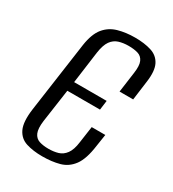

<svg xmlns="http://www.w3.org/2000/svg" viewBox="-153 -686 710 786"><g transform="rotate(30 202.0 -293.5)"><path d="M167.4 12Q124.5 12 91.9 1.8Q59.3 -8.3 44.1 -40.1Q28.9 -71.9 37.8 -136L84.5 -466.4Q92.9 -522.1 116.3 -550.6Q139.8 -579 175.7 -589.1Q211.5 -599.3 254.8 -599.3Q299.2 -599.3 331.5 -589.1Q363.9 -579 378.8 -550.2Q393.6 -521.4 385.9 -466.4L373.9 -376H309.6L322.6 -470.4Q328.2 -508.8 319.9 -527Q311.7 -545.3 293.4 -551Q275 -556.7 248.7 -556.7Q223.7 -556.7 203 -550.3Q182.3 -543.8 168.7 -524.9Q155.2 -505.9 149.6 -467.6L129.2 -316.5H283L277.2 -272H122.8L100.4 -115.8Q95.5 -77.8 103.8 -58.7Q112.2 -39.6 130.6 -33.5Q149.1 -27.5 174 -27.5Q199 -27.5 219.3 -33.5Q239.7 -39.6 253.7 -58.7Q267.8 -77.8 272.6 -115.8L283.6 -193H347.9L339.2 -136.3Q330.4 -70.5 307.1 -39Q283.8 -7.6 248.1 2.2Q212.5 12 167.4 12Z"/></g></svg>

Font: Alumni Sans Thin
Style: Italic
Weight: 100
Italic angle: -8°
Designer: Robert E. Leuschke
Foundry: Robert E. Leuschke
Version: Version 1.016